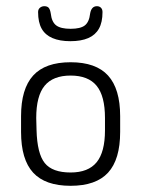

<svg xmlns="http://www.w3.org/2000/svg" viewBox="-20 -590 456 620"><path d="M48 -215V-164Q48 -75 87 -32.5Q126 10 208 10Q290 10 329 -32.5Q368 -75 368 -164V-215Q368 -303 329 -346Q290 -389 208 -389Q126 -389 87 -346Q48 -303 48 -215ZM319 -209V-169Q319 -99 292 -66Q265 -33 208 -33Q149 -33 124.5 -63.5Q100 -94 98 -170L97 -209Q97 -280 124 -313Q151 -346 208 -346Q265 -346 292 -313Q319 -280 319 -209ZM271 -546Q268 -519 254 -508Q240 -497 208 -497Q176 -497 161.5 -508Q147 -519 144 -546Q142 -559 137.5 -564.5Q133 -570 123 -570Q115 -570 109 -565Q103 -560 103 -551Q103 -518 114.5 -497.5Q126 -477 149.5 -467Q173 -457 207 -457Q242 -457 265 -467Q288 -477 299.5 -497.5Q311 -518 311 -551Q311 -560 306 -565Q301 -570 293 -570Q275 -570 271 -546Z"/></svg>

Font: Beiruti Light
Style: Regular
Weight: 300
Designer: Arlette Boutros
Foundry: Boutros
Version: Version 1.41